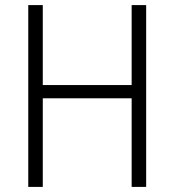

<svg xmlns="http://www.w3.org/2000/svg" viewBox="-20 -734 685 754"><path d="M554 0H497V-348H148V0H91V-714H148V-400H497V-714H554Z"/></svg>

Font: Noto Sans Arabic SemCond Light
Style: Regular
Weight: 300
Width: 4
Designer: Monotype Design Team, Nadine Chahine, Nizar Qandah and Khaled Hosny
Foundry: Monotype Imaging Inc.
Version: Version 2.012; ttfautohint (v1.8.4.7-5d5b)